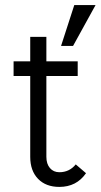

<svg xmlns="http://www.w3.org/2000/svg" viewBox="-20 -733 401 766"><path d="M34.2 -429.7H100.6V-107.4Q100.6 -51.8 131.8 -19.5Q163.1 12.7 216.8 12.7Q285.2 12.7 323.2 -42L282.2 -77.1Q256.8 -45.9 216.8 -45.9Q193.4 -45.9 179.2 -62.5Q165 -79.1 165 -107.4V-429.7H290V-488.3H165V-585.9H100.6V-488.3H34.2ZM276.4 -712.9H361.3L271.5 -549.8H223.6Z"/></svg>

Font: Lohit Devanagari
Style: Regular
Weight: 400
Version: 2.95.4